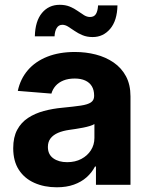

<svg xmlns="http://www.w3.org/2000/svg" viewBox="-20 -769 624 799"><path d="M216.2 10.4Q164.2 10.4 123 -8Q81.8 -26.3 58.4 -62.4Q35 -98.5 35 -152.3Q35 -198 51.5 -228.7Q68 -259.4 96.8 -278.3Q125.6 -297.2 162.4 -307.1Q199.1 -317 239.8 -320.7Q287.3 -325.3 316.3 -329.6Q345.2 -333.9 358.4 -342.9Q371.7 -352 371.7 -369.3V-371.7Q371.7 -394.2 362.2 -410Q352.7 -425.7 334.7 -433.9Q316.7 -442.2 291 -442.2Q263.9 -442.2 244 -434.1Q224.1 -426 211.6 -411.9Q199.1 -397.8 193.9 -379.5L54.1 -390.8Q64.7 -440.6 95.9 -477Q127.1 -513.3 176.7 -533Q226.3 -552.7 291.6 -552.7Q337 -552.7 378.5 -542.1Q420 -531.4 452.6 -509.1Q485.3 -486.7 504.2 -451.7Q523 -416.7 523 -368.2V0H379.3V-76H375.4Q362.1 -50.5 340.2 -31.1Q318.3 -11.7 287.5 -0.7Q256.7 10.4 216.2 10.4ZM259.4 -94.1Q292.8 -94.1 318.3 -107.5Q343.8 -120.9 358.3 -143.7Q372.9 -166.5 372.9 -194.9V-252.7Q366 -248.4 353.6 -244.6Q341.2 -240.8 325.9 -237.8Q310.6 -234.8 295.6 -232.5Q280.5 -230.3 268.2 -228.5Q241.3 -224.7 221.3 -216.1Q201.4 -207.4 190.3 -193.1Q179.3 -178.8 179.3 -157.4Q179.3 -126.3 201.8 -110.2Q224.3 -94.1 259.4 -94.1ZM365.6 -614.8Q341.9 -614.8 323.5 -622.5Q305.1 -630.1 290.5 -640.3Q275.9 -650.6 263.5 -658.2Q251.2 -665.8 239.5 -665.8Q224.1 -665.8 216.1 -652.6Q208 -639.4 207 -617.8H125Q126.5 -681.2 154.7 -715.1Q182.9 -749 228.5 -749Q252.3 -749 270.5 -741.5Q288.7 -733.9 303 -723.7Q317.3 -713.5 329.6 -705.9Q342 -698.3 354.5 -698.3Q371.7 -698.3 379.2 -710.7Q386.8 -723 388.1 -746.5H468.8Q467.6 -683.4 438.6 -649.1Q409.6 -614.8 365.6 -614.8Z"/></svg>

Font: Inter V
Style: 
Weight: 400
Designer: Rasmus Andersson
Foundry: rsms
Version: Version 4.000;git-a3f224843